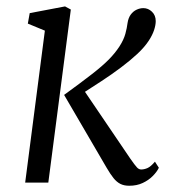

<svg xmlns="http://www.w3.org/2000/svg" viewBox="-20 -584 548 614"><path d="M60.5 0 123.5 -486 69 -508.5 75 -542 188 -563.5 206.5 -553.5 134.5 0ZM393.5 10Q376.5 10 364.8 4Q353 -2 343 -14.5Q333 -27 321 -47.5L185 -280.5Q240 -320.5 273.8 -346.8Q307.5 -373 327.8 -393.5Q348 -414 362 -435.5Q375.5 -456.5 380.8 -475.5Q386 -494.5 388 -511Q390.5 -527 398.2 -537.5Q406 -548 416.8 -553Q427.5 -558 438.5 -558Q454 -558 466 -546.5Q478 -535 478 -516.5Q478 -504 472.8 -488Q467.5 -472 456.5 -455Q443 -434 419.8 -412.2Q396.5 -390.5 367.2 -368.5Q338 -346.5 304.8 -324.8Q271.5 -303 238 -281.5L242.5 -304L396.5 -77Q411.5 -55.5 417.8 -48.8Q424 -42 431.5 -42Q441 -42 451.5 -46.5Q462 -51 475.5 -67L488 -47.5Q481.5 -34 468.2 -20.8Q455 -7.5 436.2 1.2Q417.5 10 393.5 10Z"/></svg>

Font: Merriweather 28pt Light
Style: Italic
Weight: 300
Italic angle: -7.8°
Version: Version 2.101